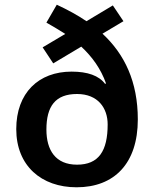

<svg xmlns="http://www.w3.org/2000/svg" viewBox="-20 -785 654 815"><path d="M221 -765 177 -689C205 -673 232 -657 257 -641L161 -584L206 -516L325 -587C372 -543 408 -493 430 -431L426 -429C400 -464 352 -481 284 -481C144 -481 49 -391 49 -237C49 -81 156 10 305 10C465 10 565 -91 565 -278C565 -438 509 -555 415 -642L504 -695L459 -762L347 -695C309 -721 266 -744 221 -765ZM307 -386C396 -386 437 -326 437 -257C437 -144 399 -86 307 -86C216 -86 177 -147 177 -235C177 -334 215 -386 307 -386Z"/></svg>

Font: Noto Sans Gunjala Gondi Semibold
Style: Regular
Weight: 400
Designer: Ek Type
Foundry: Ek Type
Version: Version 1.004